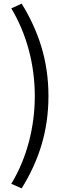

<svg xmlns="http://www.w3.org/2000/svg" viewBox="-20 -838 378 1054"><path d="M99 196C191 47 246 -114 246 -311C246 -507 191 -668 99 -818L42 -792C128 -649 171 -480 171 -311C171 -141 128 29 42 171Z"/></svg>

Font: Noto Sans CJK SC
Style: Regular
Weight: 400
Designer: Ryoko NISHIZUKA 西塚涼子 (kana, bopomofo & ideographs); Paul D. Hunt (Latin, Greek & Cyrillic); Sandoll Communications 산돌커뮤니
Foundry: Adobe
Version: Version 2.004;hotconv 1.0.118;makeotfexe 2.5.65603